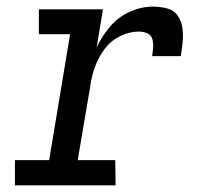

<svg xmlns="http://www.w3.org/2000/svg" viewBox="-20 -558 616 578"><path d="M25 0H328L327 -76H214L252 -300Q256 -329 266 -357Q276 -385 294.5 -410Q313 -435 341 -449Q369 -463 398 -463Q411 -463 423 -458Q435 -453 438.5 -440.5Q442 -428 441 -415Q440 -402 438 -389H524Q528 -411 530 -432.5Q532 -454 529 -474.5Q526 -495 514.5 -511.5Q503 -528 482 -533Q461 -538 440 -538Q405 -538 370.5 -522.5Q336 -507 311 -477.5Q286 -448 271 -415L290 -530H97V-455H191L128 -76H25Z"/></svg>

Font: Iosevka Sparkle Oblique
Style: Regular
Weight: 400
Italic angle: -9°
Designer: Belleve Invis
Foundry: Belleve Invis
Version: Version 4.5.0; ttfautohint (v1.8.3)